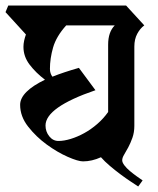

<svg xmlns="http://www.w3.org/2000/svg" viewBox="-43 -659 571 696"><path d="M30 -279Q30 -303 53 -326Q76 -349 120 -370Q87 -395 64.5 -424.5Q42 -454 42 -489Q42 -500 44.5 -511.5Q47 -523 51 -534L-23 -615L-13 -639H414L480 -567Q465 -556 454.5 -536.5Q444 -517 444 -490V-203Q444 -179 437 -159.5Q430 -140 422 -125Q414 -110 407 -98.5Q400 -87 400 -78Q400 -70 408 -59.5Q416 -49 428 -39Q440 -29 452.5 -20Q465 -11 474 -5L458 17Q449 11 431.5 -0.5Q414 -12 394.5 -26.5Q375 -41 355.5 -57.5Q336 -74 323 -89Q290 -74 258 -74Q240 -74 202.5 -90.5Q165 -107 126.5 -135Q88 -163 59 -200Q30 -237 30 -279ZM349 -497Q349 -543 373 -567H197Q161 -527 149.5 -487Q138 -447 138 -409Q138 -393 147 -381Q167 -389 191 -397Q215 -405 243 -413L303 -332Q122 -270 122 -204Q122 -182 135.5 -165Q149 -148 169 -148Q189 -148 213.5 -155.5Q238 -163 262.5 -176.5Q287 -190 309.5 -209.5Q332 -229 349 -253Z"/></svg>

Font: Jaini
Style: Regular
Weight: 400
Designer: Girish Dalvi, Maithili Shingre
Foundry: Ek Type
Version: Version 1.001;PS 1.000;hotconv 16.6.51;makeotf.lib2.5.65220